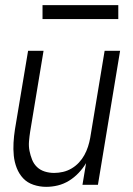

<svg xmlns="http://www.w3.org/2000/svg" viewBox="-20 -717 515 745"><path d="M159 8Q134 8 110 0Q86 -8 70 -25Q54 -42 45 -65Q36 -88 33.5 -113Q31 -138 32.5 -163.5Q34 -189 38 -215L89 -520H149L97 -206Q94 -187 92.5 -168Q91 -149 94.5 -131.5Q98 -114 104.5 -97.5Q111 -81 123.5 -69Q136 -57 153.5 -51.5Q171 -46 190 -46Q207 -46 224.5 -50Q242 -54 258 -63.5Q274 -73 286.5 -86.5Q299 -100 307.5 -115.5Q316 -131 321.5 -148Q327 -165 330 -182L386 -520H446L360 0H300L314 -84Q302 -64 285 -46Q268 -28 247.5 -15.5Q227 -3 204.5 2.5Q182 8 159 8ZM145 -643V-697H439V-643Z"/></svg>

Font: Iosevka QP Light
Style: Italic
Weight: 300
Italic angle: -9°
Designer: Belleve Invis
Foundry: Belleve Invis
Version: Version 20.0.0; ttfautohint (v1.8.4)